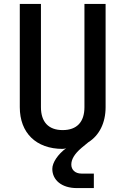

<svg xmlns="http://www.w3.org/2000/svg" viewBox="-20 -750 640 980"><path d="M411 -203C411 -128 373 -86 300 -86C227 -86 189 -128 189 -203V-730H81V-203C81 -72 164 10 300 10C308 10 314 8 318 6C275 38 247 80 247 112C247 169 295 210 372 210H459V136H396C363 136 344 116 344 90C344 65 358 37 397 4L431 -24C487 -59 519 -123 519 -203V-730H411Z"/></svg>

Font: Tekne LDO SemiBold
Style: Regular
Weight: 600
Monospace: yes
Designer: Alessio Laiso, Mario Rullo, Paolo Rosset
Foundry: Alessio Laiso
Version: Version 1.000;hotconv 1.0.109;makeotfexe 2.5.65596